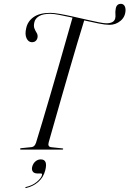

<svg xmlns="http://www.w3.org/2000/svg" viewBox="-20 -780 674 1001"><path d="M234 -38.5Q227 -14.5 247.5 -12.5L304.5 -6.5Q309.5 -6.5 309.5 -3.5Q309.5 0 305 0H89.5Q84.5 0 84.5 -3Q84.5 -7 90.5 -7.5L144.5 -13Q161 -14.5 168 -36.5Q182 -81.5 201 -145.2Q220 -209 241.5 -282.2Q263 -355.5 284.2 -429.5Q305.5 -503.5 324.5 -570.5Q343.5 -637.5 358 -688Q321.5 -696 290.8 -702Q260 -708 242 -708Q203.5 -708 183.2 -695.5Q163 -683 159 -663.5Q154.5 -644 159.5 -631.5Q164.5 -619 170.8 -609.2Q177 -599.5 176 -587.5Q175 -575.5 167 -567.5Q159 -559.5 145 -560Q127.5 -561 118.2 -581Q109 -601 116.5 -632.5Q124 -669 155.2 -691Q186.5 -713 242.5 -713Q261 -713 292.2 -707.5Q323.5 -702 360 -693.8Q396.5 -685.5 431.8 -677.5Q467 -669.5 494.5 -664Q522 -658.5 534 -658.5Q574 -658.5 580.5 -683.5Q583 -693 581.8 -705.8Q580.5 -718.5 583 -732Q586.5 -760 610.5 -760Q621 -760 627.8 -751.5Q634.5 -743 634.5 -726.5Q633.5 -692.5 608.5 -671.5Q583.5 -650.5 550.5 -650.5Q529.5 -650.5 494.2 -657.5Q459 -664.5 419 -673.5Q403 -622.5 383.2 -555.8Q363.5 -489 342.2 -416.2Q321 -343.5 300.8 -272.8Q280.5 -202 263.2 -141Q246 -80 234 -38.5ZM177 124.5Q157.5 124.5 150.8 114.2Q144 104 148 89Q152.5 72 164.8 61.5Q177 51 192.5 51Q230.5 51 216 108Q206.5 145 179.5 168.5Q152.5 192 116.5 200Q112 201.5 112 199Q112 196 115 195Q148.5 187.5 171.5 168.5Q194.5 149.5 199 132.5Q200.5 124.5 194 124.5Z"/></svg>

Font: Fraunces 144pt Light
Style: Italic
Weight: 300
Italic angle: -16°
Version: Version 1.000;[0bf87f6ff]